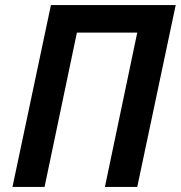

<svg xmlns="http://www.w3.org/2000/svg" viewBox="-20 -734 710 754"><path d="M29 0 180 -714H670L519 0H392L519 -606H282L155 0Z"/></svg>

Font: Noto Sans Display SemiBold
Style: Italic
Weight: 600
Italic angle: -12°
Designer: Monotype Design Team
Foundry: Monotype Imaging Inc.
Version: Version 2.003